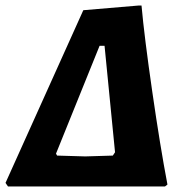

<svg xmlns="http://www.w3.org/2000/svg" viewBox="-35 -676 674 696"><path d="M267 -639 468 -656H478Q488 -544 517 -343.5Q546 -143 572 -7L563 0H-6L-15 -13ZM344 -510H326L168 -119L172 -112L274 -109L374 -112L382 -124Z"/></svg>

Font: Alegreya SC ExtraBold
Style: Italic
Weight: 800
Italic angle: -7°
Designer: Juan Pablo del Peral
Foundry: Huerta Tipografica
Version: Version 2.007; ttfautohint (v1.6)